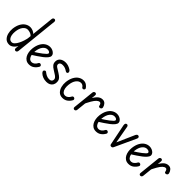

<svg xmlns="http://www.w3.org/2000/svg" viewBox="184 -1860 2949 2949"><g transform="rotate(45 1658.5 -385.5)"><path d="M156 1Q104 1 72.5 -30Q41 -61 28.5 -109Q16 -157 21 -209Q29 -278 54.5 -325Q80 -372 118 -396.5Q156 -421 200 -421Q226 -421 256.5 -409Q287 -397 309 -372L303 -317Q286 -343 255 -354.5Q224 -366 198 -366Q155 -366 122 -324Q89 -282 81 -206Q77 -167 83 -132Q89 -97 107.5 -75Q126 -53 157 -53Q182 -53 204 -75.5Q226 -98 244.5 -133.5Q263 -169 276 -210.5Q289 -252 296 -290L279 -97Q269 -76 256 -58.5Q243 -41 227 -27.5Q211 -14 193.5 -6.5Q176 1 156 1ZM295 0Q283 0 274.5 -8.5Q266 -17 267 -33L341 -740Q343 -757 353 -764.5Q363 -772 374 -772Q385 -772 393.5 -763Q402 -754 400 -737L327 -33Q325 -17 315.5 -8.5Q306 0 295 0Z M586 1Q547 1 519.5 -17Q492 -35 475.5 -65Q459 -95 453 -132.5Q447 -170 451 -209Q459 -278 484.5 -325Q510 -372 548 -396.5Q586 -421 630 -421Q659 -421 684.5 -409.5Q710 -398 726 -379.5Q742 -361 742 -339Q742 -316 719.5 -288.5Q697 -261 661 -233Q625 -205 584.5 -178.5Q544 -152 508 -129L501 -187Q528 -204 559.5 -225Q591 -246 619 -267.5Q647 -289 664.5 -306.5Q682 -324 682 -334Q682 -345 669 -355.5Q656 -366 628 -366Q585 -366 552 -324Q519 -282 511 -206Q507 -167 513.5 -132Q520 -97 539.5 -75Q559 -53 592 -53Q615 -53 638 -70.5Q661 -88 677 -120Q682 -129 693.5 -132Q705 -135 716 -128Q727 -122 730 -111Q733 -100 728 -91Q706 -51 671 -25Q636 1 586 1Z M965 1Q922 1 889 -12Q856 -25 833 -46Q819 -59 813 -72.5Q807 -86 817 -97Q828 -110 838.5 -110.5Q849 -111 861 -100Q879 -85 906 -71.5Q933 -58 967 -58Q995 -58 1010 -71.5Q1025 -85 1025 -108Q1025 -123 1016.5 -136Q1008 -149 985 -166Q962 -183 916 -210Q879 -232 860 -256.5Q841 -281 841 -318Q841 -364 875.5 -392.5Q910 -421 969 -421Q993 -421 1021 -413Q1049 -405 1079 -386Q1096 -376 1103 -359.5Q1110 -343 1102 -331Q1095 -319 1082 -320Q1069 -321 1055 -331Q1040 -342 1016.5 -351.5Q993 -361 961 -361Q932 -361 916 -349Q900 -337 900 -317Q900 -298 913 -285.5Q926 -273 954 -257Q1008 -225 1036.5 -203Q1065 -181 1075 -160Q1085 -139 1085 -110Q1085 -76 1070 -51Q1055 -26 1028.5 -12.5Q1002 1 965 1Z M1313 1Q1261 1 1229.5 -30Q1198 -61 1185.5 -109Q1173 -157 1178 -209Q1186 -278 1211.5 -325Q1237 -372 1275 -396.5Q1313 -421 1357 -421Q1393 -421 1420 -402.5Q1447 -384 1464 -358Q1468 -351 1465.5 -340Q1463 -329 1452 -323Q1440 -317 1430.5 -320Q1421 -323 1416 -330Q1407 -345 1391.5 -355.5Q1376 -366 1355 -366Q1312 -366 1279 -324Q1246 -282 1238 -206Q1234 -167 1240.5 -132Q1247 -97 1266.5 -75Q1286 -53 1319 -53Q1342 -53 1365 -70.5Q1388 -88 1404 -120Q1409 -129 1420.5 -132Q1432 -135 1443 -128Q1454 -122 1457 -111Q1460 -100 1455 -91Q1433 -51 1398 -25Q1363 1 1313 1Z M1573 0Q1561 0 1552.5 -8Q1544 -16 1545 -32L1582 -384Q1584 -400 1594.5 -408Q1605 -416 1616 -416Q1627 -416 1635.5 -407Q1644 -398 1642 -380L1605 -32Q1603 -16 1593.5 -8Q1584 0 1573 0ZM1840 -301Q1830 -295 1817 -298Q1804 -301 1802 -311Q1798 -331 1790 -346.5Q1782 -362 1766 -362Q1742 -362 1717 -339Q1692 -316 1663 -266.5Q1634 -217 1597 -135L1608 -266Q1645 -343 1683 -382Q1721 -421 1770 -421Q1805 -421 1827.5 -397.5Q1850 -374 1858 -341Q1862 -324 1856 -315Q1850 -306 1840 -301Z M2040 1Q2001 1 1973.5 -17Q1946 -35 1929.5 -65Q1913 -95 1907 -132.5Q1901 -170 1905 -209Q1913 -278 1938.5 -325Q1964 -372 2002 -396.5Q2040 -421 2084 -421Q2113 -421 2138.5 -409.5Q2164 -398 2180 -379.5Q2196 -361 2196 -339Q2196 -316 2173.5 -288.5Q2151 -261 2115 -233Q2079 -205 2038.5 -178.5Q1998 -152 1962 -129L1955 -187Q1982 -204 2013.5 -225Q2045 -246 2073 -267.5Q2101 -289 2118.5 -306.5Q2136 -324 2136 -334Q2136 -345 2123 -355.5Q2110 -366 2082 -366Q2039 -366 2006 -324Q1973 -282 1965 -206Q1961 -167 1967.5 -132Q1974 -97 1993.5 -75Q2013 -53 2046 -53Q2069 -53 2092 -70.5Q2115 -88 2131 -120Q2136 -129 2147.5 -132Q2159 -135 2170 -128Q2181 -122 2184 -111Q2187 -100 2182 -91Q2160 -51 2125 -25Q2090 1 2040 1Z M2344 -25 2275 -366Q2271 -390 2279 -403Q2287 -416 2303 -416Q2312 -416 2320 -409.5Q2328 -403 2331 -390L2386 -84L2376 -87L2510 -390Q2518 -405 2526 -410.5Q2534 -416 2543 -416Q2554 -416 2561.5 -410Q2569 -404 2571 -393Q2573 -382 2566 -367L2407 -23Q2400 -9 2392 -4.5Q2384 0 2373 0Q2363 0 2354.5 -5.5Q2346 -11 2344 -25Z M2746 1Q2707 1 2679.5 -17Q2652 -35 2635.5 -65Q2619 -95 2613 -132.5Q2607 -170 2611 -209Q2619 -278 2644.5 -325Q2670 -372 2708 -396.5Q2746 -421 2790 -421Q2819 -421 2844.5 -409.5Q2870 -398 2886 -379.5Q2902 -361 2902 -339Q2902 -316 2879.5 -288.5Q2857 -261 2821 -233Q2785 -205 2744.5 -178.5Q2704 -152 2668 -129L2661 -187Q2688 -204 2719.5 -225Q2751 -246 2779 -267.5Q2807 -289 2824.5 -306.5Q2842 -324 2842 -334Q2842 -345 2829 -355.5Q2816 -366 2788 -366Q2745 -366 2712 -324Q2679 -282 2671 -206Q2667 -167 2673.5 -132Q2680 -97 2699.5 -75Q2719 -53 2752 -53Q2775 -53 2798 -70.5Q2821 -88 2837 -120Q2842 -129 2853.5 -132Q2865 -135 2876 -128Q2887 -122 2890 -111Q2893 -100 2888 -91Q2866 -51 2831 -25Q2796 1 2746 1Z M3006 0Q2994 0 2985.5 -8Q2977 -16 2978 -32L3015 -384Q3017 -400 3027.5 -408Q3038 -416 3049 -416Q3060 -416 3068.5 -407Q3077 -398 3075 -380L3038 -32Q3036 -16 3026.5 -8Q3017 0 3006 0ZM3273 -301Q3263 -295 3250 -298Q3237 -301 3235 -311Q3231 -331 3223 -346.5Q3215 -362 3199 -362Q3175 -362 3150 -339Q3125 -316 3096 -266.5Q3067 -217 3030 -135L3041 -266Q3078 -343 3116 -382Q3154 -421 3203 -421Q3238 -421 3260.5 -397.5Q3283 -374 3291 -341Q3295 -324 3289 -315Q3283 -306 3273 -301Z"/></g></svg>

Font: Edu SA Beginner
Style: Regular
Weight: 400
Designer: Tina and Corey Anderson
Foundry: Google for Education
Version: Version 1.003